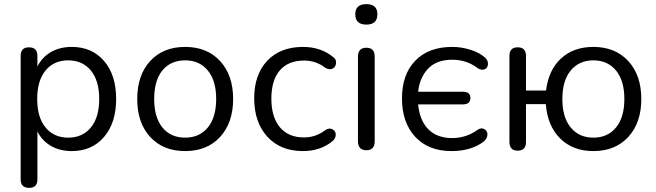

<svg xmlns="http://www.w3.org/2000/svg" viewBox="-20 -722 3174 929"><path d="M121 187Q80 187 80 146V-452Q80 -493 120 -493Q161 -493 161 -452V-400Q183 -445 226.5 -470Q270 -495 327 -495Q425 -495 483.5 -427Q542 -359 542 -243Q542 -128 483.5 -59.5Q425 9 327 9Q270 9 226.5 -16Q183 -41 161 -86V146Q161 187 121 187ZM200.5 -105Q241 -56 310 -56Q379 -56 419.5 -105Q460 -154 460 -243Q460 -332 419.5 -381Q379 -430 310 -430Q241 -430 200.5 -381Q160 -332 160 -243Q160 -154 200.5 -105Z M1045 -59.5Q982 9 876 9Q770 9 707 -59Q644 -127 644 -243Q644 -359 707 -427Q770 -495 876 -495Q982 -495 1045 -426.5Q1108 -358 1108 -243Q1108 -128 1045 -59.5ZM876 -56Q945 -56 985.5 -105Q1026 -154 1026 -243Q1026 -332 985.5 -381Q945 -430 876 -430Q806 -430 766 -381.5Q726 -333 726 -243Q726 -154 766 -105Q806 -56 876 -56Z M1446 9Q1337 9 1273.5 -60.5Q1210 -130 1210 -246Q1210 -362 1273.5 -428.5Q1337 -495 1446 -495Q1532 -495 1592 -446Q1608 -435 1606 -416Q1604 -397 1589.5 -390Q1575 -383 1555 -393Q1510 -429 1451 -429Q1375 -429 1334 -381.5Q1293 -334 1293 -245Q1293 -156 1334 -106.5Q1375 -57 1451 -57Q1508 -57 1555 -93Q1574 -105 1589.5 -96Q1605 -87 1604.5 -70Q1604 -53 1590 -40Q1531 9 1446 9Z M1753 -603Q1699 -603 1699 -653Q1699 -702 1753 -702Q1806 -702 1806 -653Q1806 -603 1753 -603ZM1753 5Q1712 5 1712 -39V-448Q1712 -491 1753 -491Q1793 -491 1793 -448V-39Q1793 5 1753 5Z M2164 9Q2053 9 1989 -60Q1925 -129 1925 -246Q1925 -362 1989.5 -428.5Q2054 -495 2168 -495Q2212 -495 2255.5 -481.5Q2299 -468 2325 -445Q2342 -431 2341 -412Q2340 -393 2325.5 -387Q2311 -381 2293 -391Q2239 -433 2168 -433Q2093 -433 2052 -390.5Q2011 -348 2003 -278H2220Q2256 -278 2256 -248Q2256 -217 2220 -217H2003Q2011 -138 2053 -96Q2095 -54 2168 -54Q2236 -54 2291 -94Q2309 -106 2324 -97Q2339 -88 2338.5 -71Q2338 -54 2323 -39Q2262 9 2164 9Z M2851 9Q2752 9 2690.5 -52Q2629 -113 2621 -218H2525V-35Q2525 7 2485 7Q2445 7 2445 -35V-452Q2445 -493 2485 -493Q2525 -493 2525 -452V-284H2622Q2634 -383 2694.5 -439Q2755 -495 2851 -495Q2957 -495 3020 -426.5Q3083 -358 3083 -243Q3083 -128 3020 -59.5Q2957 9 2851 9ZM2741.5 -105Q2782 -56 2851 -56Q2920 -56 2960.5 -105Q3001 -154 3001 -243Q3001 -332 2960.5 -381Q2920 -430 2851 -430Q2782 -430 2741.5 -381Q2701 -332 2701 -243Q2701 -154 2741.5 -105Z"/></svg>

Font: Nunito
Style: Regular
Weight: 400
Designer: Vernon Adams
Foundry: Vernon Adams
Version: Version 3.602